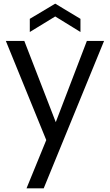

<svg xmlns="http://www.w3.org/2000/svg" viewBox="-20 -772 603 1050"><path d="M455 -548H549L219 258H125L233 -6L12 -548H113L285 -104ZM420 -597 282 -682 143 -597V-669L282 -752L420 -669Z"/></svg>

Font: Poppins
Style: Regular
Weight: 400
Designer: Ninad Kale (Devanagari), Jonny Pinhorn (Latin)
Version: Version 5.002